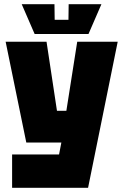

<svg xmlns="http://www.w3.org/2000/svg" viewBox="-20 -900 591 920"><path d="M38 0V-160H263L274 -217H106L7 -700H203L253 -369H298L350 -700H544L402 0ZM309 -880H466L404 -737H146L84 -880H241L242 -805H308Z"/></svg>

Font: Tektur SemiCondensed ExtraBold
Style: Regular
Weight: 800
Width: 4
Designer: Adam Jagosz
Foundry: Adam Jagosz
Version: Version 1.005;gftools[0.9.30]